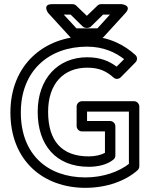

<svg xmlns="http://www.w3.org/2000/svg" viewBox="-20 -865 733 922"><path d="M80 -325C80 -525 215 -641 398 -641C477 -641 535 -613 576 -581L540 -545C504 -572 461 -590 399 -590C257 -590 161 -486 161 -328C161 -169 248 -64 406 -64C450 -64 495 -74 525 -99C531 -104 534 -111 534 -118V-259C534 -274 520 -284 509 -284H398V-329H599V-78C553 -42 478 -13 390 -13C210 -13 80 -122 80 -325ZM30 -325C30 -94 187 37 390 37C495 37 585 2 640 -47C645 -51 649 -59 649 -66V-354C649 -365 639 -379 624 -379H373C362 -379 348 -369 348 -354V-259C348 -248 358 -234 373 -234H484V-131C466 -121 437 -114 406 -114C276 -114 211 -189 211 -328C211 -464 286 -540 399 -540C460 -540 493 -521 526 -492C535 -484 550 -484 560 -494L631 -566C641 -577 640 -592 630 -601C581 -646 504 -691 398 -691C191 -691 30 -553 30 -325ZM475 -795H508L448 -729H347L286 -795H319L377 -738C382 -733 390 -731 395 -731H399C406 -731 413 -734 417 -738ZM465 -845C460 -845 453 -843 448 -838L397 -789L346 -838C342 -842 336 -845 329 -845H230C181 -845 211 -803 211 -803L317 -687C321 -682 329 -679 336 -679H459C465 -679 472 -682 477 -687L583 -803C616 -840 564 -845 564 -845Z"/></svg>

Font: Falling Sky
Style: ExtOu
Weight: 400
Designer: Paul D. Hunt
Foundry: Adobe Systems Incorporated
Version: Version 1.02